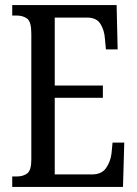

<svg xmlns="http://www.w3.org/2000/svg" viewBox="-20 -734 539 754"><path d="M28 0V-41H45Q72 -41 87.5 -53.5Q103 -66 103 -107V-602Q103 -649 86.5 -661Q70 -673 45 -673H28V-714H438L442 -540H396L392 -582Q390 -615 374.5 -640Q359 -665 322 -665H195V-398H384V-350H195V-49H341Q379 -49 396.5 -74Q414 -99 418 -132L422 -174H468L463 0Z"/></svg>

Font: Noto Serif Lao ExtraCondensed
Style: Regular
Weight: 400
Width: 2
Designer: Monotype Design Team
Foundry: Monotype Imaging Inc.
Version: Version 2.003; ttfautohint (v1.8.4.7-5d5b)